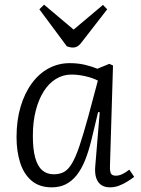

<svg xmlns="http://www.w3.org/2000/svg" viewBox="-20 -790 603 824"><path d="M452 -80Q451 -55 456 -45.5Q461 -36 477 -36Q491 -36 505.5 -43Q520 -50 535 -62L556 -31Q543 -21 526 -10.5Q509 0 490.5 7Q472 14 452 14Q429 14 414 3.5Q399 -7 392.5 -27.5Q386 -48 389 -79L408 -308L401 -309L372 -188Q360 -139 344.5 -101Q329 -63 308.5 -37.5Q288 -12 262 1Q236 14 202 14Q149 14 115.5 -14.5Q82 -43 66.5 -92Q51 -141 51 -201Q51 -274 68.5 -332.5Q86 -391 117 -433Q148 -475 189.5 -497Q231 -519 279 -519Q314 -519 344 -512Q374 -505 398 -495L449 -516L465 -509ZM211 -42Q236 -42 254.5 -52Q273 -62 289 -89Q305 -116 321 -163.5Q337 -211 358 -287L400 -444Q380 -455 348 -462.5Q316 -470 286 -470Q251 -470 220.5 -451.5Q190 -433 168 -398.5Q146 -364 133.5 -315.5Q121 -267 121 -207Q121 -150 131 -113.5Q141 -77 161 -59.5Q181 -42 211 -42ZM149 -750 169 -770 296 -663 422 -769 440 -750 333 -612Q324 -599 314.5 -592.5Q305 -586 293 -586Q286 -586 279.5 -587.5Q273 -589 267 -591Z"/></svg>

Font: Literata 18pt Light
Style: Italic
Weight: 300
Italic angle: -2°
Designer: Latin by Veronika Burian and Jose Scaglione. Greek by Irene Vlachou. Cyrillic by Vera Evstafieva
Foundry: TypeTogether
Version: Version 3.103;gftools[0.9.29]